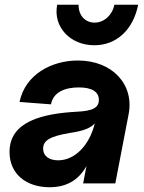

<svg xmlns="http://www.w3.org/2000/svg" viewBox="-20 -770 603 806"><path d="M188 16C257 16 309 -12 343 -73L329 0H464L520 -291C544 -415 452 -516 307 -516C197 -516 86 -458 62 -342L194 -332C204 -386 257 -403 311 -403C365 -403 395 -385 395 -351C395 -318 370 -304 302 -301C159 -293 20 -261 20 -132C20 -38 92 16 188 16ZM224 -97C185 -97 161 -116 161 -146C161 -181 191 -198 274 -212C329 -220 360 -232 378 -252C355 -159 294 -97 224 -97ZM376 -580C469 -580 539 -645 560 -750H460C452 -707 417 -675 377 -675C337 -675 309 -706 310 -750H220C202 -658 274 -580 376 -580Z"/></svg>

Font: Uncut Sans
Style: Bold Italic
Weight: 700
Italic angle: -11°
Designer: Kasper Nordkvist
Foundry: UNCUT.wtf
Version: Version 1.304;Glyphs 3.2 (3246)